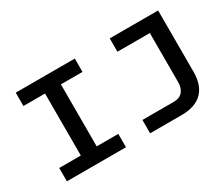

<svg xmlns="http://www.w3.org/2000/svg" viewBox="-115 -1004 1529 1309"><g transform="rotate(-30 650.0 -349.0)"><path d="M262 0V-698H387V0ZM92 -698H557V-593H92ZM92 -105H557V0H92ZM747 0V-105H995Q1040 -105 1063.5 -132.5Q1087 -160 1087 -207V-698H1213V-214Q1213 -161 1199 -121.5Q1185 -82 1158 -55Q1131 -28 1090 -14Q1049 0 994 0ZM832 -698H1203V-593H832Z"/></g></svg>

Font: Azeret Mono Medium
Style: Regular
Weight: 500
Designer: Martin Vácha
Foundry: Displaay
Version: Version 1.002